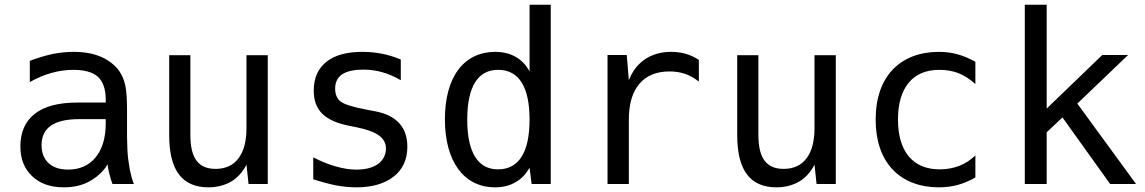

<svg xmlns="http://www.w3.org/2000/svg" viewBox="-20 -780 4856 814"><path d="M250.5 14.2C290 14.2 325.2 6.8 356 -9.3C384.8 -24.4 417 -50.3 436 -83C437 -72.8 440.4 -56.6 443.8 -42.5C448.2 -24.4 453.6 -7.8 457 0H547.4C545.9 -2.9 538.6 -24.4 534.2 -44.4C530.8 -56.6 526.4 -83 522.9 -110.4C520 -134.8 519.5 -162.6 518.6 -200.2V-312C518.6 -360.4 516.1 -395.5 510.7 -419.9C506.3 -439.9 498 -461.4 484.4 -480.5C465.8 -506.3 437 -526.9 407.2 -539.6C375 -553.2 337.4 -560.1 291.5 -560.1C261.7 -560.1 232.4 -557.1 202.1 -550.8C168.5 -543.9 133.3 -532.2 106.4 -522V-432.1C136.2 -449.2 166.5 -461.9 197.8 -470.7C229 -479.5 259.8 -483.9 291 -483.9C337.4 -483.9 373.5 -474.1 395 -454.6C417 -434.6 428.2 -400.9 428.2 -359.4V-345.2H307.6C228.5 -345.2 168.5 -329.6 127.9 -297.9C86.9 -266.1 66.4 -219.7 66.4 -159.7C66.4 -102.5 85 -63 116.2 -33.2C149.4 -1.5 193.4 14.2 250.5 14.2ZM269 -61C231.4 -61 204.6 -71.3 186 -88.4C167 -106 156.2 -130.9 156.2 -164.6C156.2 -200.7 168.5 -228.5 196.3 -247.6C222.7 -265.6 262.2 -274.9 314.5 -274.9H428.2V-254.9C428.2 -195.8 413.6 -147.5 385.3 -112.8C356.9 -78.1 317.4 -61 269 -61Z M862.8 14.2C899.4 14.2 932.6 5.9 960 -10.3C987.3 -26.4 1008.8 -50.3 1024.9 -82L1033.7 0H1115.2V-545.9H1024.9V-236.8C1024.9 -181.2 1013.7 -138.7 991.2 -108.9C968.8 -79.1 936.5 -64 894 -64C855.5 -64 830.1 -76.7 813.5 -98.6C795.9 -121.6 787.1 -157.7 787.1 -207V-545.9H697.3V-207C697.3 -132.8 710.9 -77.6 738.3 -41C765.6 -4.4 807.6 14.2 862.8 14.2Z M1492.2 14.2C1555.7 14.2 1609.9 -0.5 1649.4 -31.7C1686.5 -61 1707 -102.1 1707 -157.7C1707 -199.2 1695.8 -231.9 1672.9 -257.3C1650.9 -281.7 1617.7 -299.3 1571.3 -308.1L1535.2 -314.9C1470.7 -327.1 1438.5 -338.4 1423.3 -350.1C1408.2 -361.8 1400.9 -381.3 1400.9 -404.3C1400.9 -431.6 1411.1 -452.1 1431.2 -465.3C1451.2 -478.5 1482.4 -484.9 1520 -484.9C1549.8 -484.9 1575.7 -481 1601.6 -473.6C1627.4 -466.3 1653.3 -455.1 1679.2 -439.9V-527.8C1652.3 -539.1 1624 -547.4 1599.6 -552.2C1572.8 -557.6 1543.9 -560.1 1516.1 -560.1C1452.6 -560.1 1400.4 -547.4 1363.3 -517.6C1328.6 -489.7 1310.1 -449.2 1310.1 -396.5C1310.1 -354.5 1321.8 -322.3 1345.7 -298.3C1371.6 -272.5 1410.6 -256.8 1459 -247.1L1492.7 -240.2L1496.6 -239.3C1578.6 -222.2 1616.2 -195.3 1616.2 -149.9C1616.2 -126.5 1606.4 -102.5 1583.5 -85.4C1561.5 -69.3 1530.8 -61 1491.2 -61C1461.4 -61 1434.1 -65.9 1404.3 -74.2C1376.5 -82 1349.6 -91.8 1308.1 -112.8V-20C1342.3 -8.8 1378.9 1 1404.3 5.9C1432.1 11.2 1463.9 14.2 1492.2 14.2Z M2079.1 14.2C2112.3 14.2 2140.1 7.3 2165.5 -7.3C2191.9 -22.5 2210.4 -43 2225.1 -68.8L2233.9 0H2314.9V-759.8H2225.1V-477.1C2210.9 -503.9 2190.9 -524.9 2166 -539.1C2141.1 -553.2 2112.3 -560.1 2079.1 -560.1C2016.1 -560.1 1960.9 -535.2 1922.9 -484.4C1884.8 -433.6 1866.2 -360.4 1866.2 -274.4C1866.2 -187 1885.3 -114.3 1922.9 -63C1958 -15.1 2010.3 14.2 2079.1 14.2ZM2091.8 -62C2050.8 -62 2017.1 -78.1 1994.1 -115.2C1972.2 -150.9 1960.9 -203.1 1960.9 -272.9C1960.9 -342.8 1972.2 -395 1994.1 -430.7C2016.1 -466.3 2048.8 -483.9 2092.3 -483.9C2138.2 -483.9 2170.4 -463.9 2191.4 -430.7C2213.9 -395 2225.1 -342.3 2225.1 -272.9C2225.1 -204.1 2213.9 -151.4 2191.4 -115.7C2168.9 -80.1 2135.3 -62 2091.8 -62Z M2555.7 0H2646V-272C2646 -338.4 2660.6 -389.2 2690.4 -424.3C2720.2 -459.5 2762.7 -477.1 2818.4 -477.1C2842.8 -477.1 2864.3 -473.6 2884.3 -466.8C2904.3 -460 2923.8 -449.2 2942.9 -434.1V-525.9C2925.8 -537.6 2906.2 -546.4 2887.7 -551.8C2868.7 -557.1 2847.7 -560.1 2825.2 -560.1C2783.2 -560.1 2746.1 -549.8 2715.3 -529.3C2684.1 -508.3 2661.1 -478.5 2646 -439.9L2637.2 -546.9H2555.7Z M3271 14.2C3307.6 14.2 3340.8 5.9 3368.2 -10.3C3395.5 -26.4 3417 -50.3 3433.1 -82L3441.9 0H3523.4V-545.9H3433.1V-236.8C3433.1 -181.2 3421.9 -138.7 3399.4 -108.9C3377 -79.1 3344.7 -64 3302.2 -64C3263.7 -64 3238.3 -76.7 3221.7 -98.6C3204.1 -121.6 3195.3 -157.7 3195.3 -207V-545.9H3105.5V-207C3105.5 -132.8 3119.1 -77.6 3146.5 -41C3173.8 -4.4 3215.8 14.2 3271 14.2Z M3960 14.2C3991.2 14.2 4018.1 10.3 4041 3.9C4065.4 -2.9 4093.3 -14.6 4115.2 -27.8V-121.1C4095.2 -102.5 4075.7 -87.9 4046.4 -76.7C4023.4 -67.9 3996.6 -62 3964.4 -62C3907.7 -62 3863.3 -80.1 3832.5 -117.2C3800.3 -156.2 3787.1 -211.4 3787.1 -273.4C3787.1 -340.3 3802.2 -392.6 3832.5 -429.2C3862.8 -465.8 3906.2 -483.9 3962.9 -483.9C3992.7 -483.9 4020 -479 4043.9 -469.7C4067.9 -460.4 4091.3 -444.8 4115.2 -423.8V-518.1C4089.8 -532.2 4064.5 -543 4039.6 -549.8C4014.6 -556.6 3990.2 -560.1 3960.4 -560.1C3879.9 -560.1 3812 -534.7 3764.2 -484.4C3718.8 -436.5 3692.4 -365.2 3692.4 -272.9C3692.4 -184.6 3716.3 -112.8 3763.7 -62C3810.5 -12.2 3878.9 14.2 3960 14.2Z M4324.7 0H4417.5V-219.2L4484.4 -282.2L4686.5 0H4796.4L4547.4 -340.8L4762.7 -546.9H4653.3L4417.5 -319.8V-759.8H4324.7Z"/></svg>

Font: Hack
Style: Regular
Weight: 400
Monospace: yes
Designer: Christopher Simpkins
Foundry: Christopher Simpkins
Version: Version 2.010